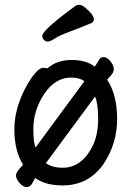

<svg xmlns="http://www.w3.org/2000/svg" viewBox="-20 -739 540 790"><path d="M237.8 23.9Q166 23.9 125 -6.8Q121.1 0 112.5 15.4Q104 30.8 89.6 30.8Q75.2 30.8 60.5 13.9Q45.9 -2.9 45.9 -17.6Q45.9 -32.2 75.2 -61Q39.1 -118.2 39.1 -207Q39.1 -289.1 84 -376Q103 -412.1 123 -436Q143.1 -460 157.5 -460Q171.9 -460 173.8 -457Q213.9 -492.2 274.4 -492.2Q335 -492.2 370.1 -464.8L389.2 -495.1Q393.1 -503.9 407 -503.9Q420.9 -503.9 434.6 -486.6Q448.2 -469.2 448.2 -455.6Q448.2 -441.9 437.5 -429.9Q426.8 -418 420.9 -411.1Q461.9 -350.1 461.9 -249Q461.9 -147.9 405.8 -64Q344.2 23.9 237.8 23.9ZM237.8 -48.8Q318.8 -48.8 363.8 -144Q383.8 -188 383.8 -250.5Q383.8 -313 371.1 -341.8L168.9 -67.9Q194.8 -48.8 237.8 -48.8ZM126 -131.8 327.1 -404.8Q307.1 -419.9 272.9 -419.9Q207 -419.9 162.1 -352.5Q117.2 -285.2 117.2 -208Q117.2 -153.8 126 -131.8ZM153.8 -590.8Q153.8 -615.2 292 -715.8Q297.9 -719.2 306.9 -719.2Q315.9 -719.2 330.1 -708Q366.2 -678.2 366.2 -659.2Q366.2 -649.9 356 -644Q310.1 -625 267.1 -608.9Q224.1 -592.8 205.1 -580.3Q186 -567.9 176.5 -567.9Q167 -567.9 160.4 -575.4Q153.8 -583 153.8 -590.8Z"/></svg>

Font: LXGW WenKai Mono GB Screen
Style: Regular
Weight: 400
Monospace: yes
Designer: LXGW / Fontworks Inc.
Foundry: LXGW / Fontworks Inc.
Version: Version 1.510;January 18,2025